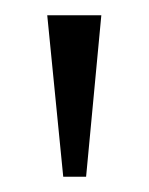

<svg xmlns="http://www.w3.org/2000/svg" viewBox="-20 -734 196 252"><path d="M63 -502 42 -714H113L93 -502Z"/></svg>

Font: Noto Serif Khmer ExtraCondensed Light
Style: Regular
Weight: 300
Width: 2
Designer: Danh Hong and the Monotype Design Team
Foundry: Monotype Imaging Inc.
Version: Version 2.004